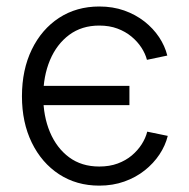

<svg xmlns="http://www.w3.org/2000/svg" viewBox="-20 -564 584 594"><path d="M287.1 10.3Q216.8 10.3 162.8 -24.9Q108.9 -60.1 78.4 -122.6Q47.9 -185.1 47.9 -266.1Q47.9 -348.1 78.4 -410.9Q108.9 -473.6 162.8 -508.8Q216.8 -543.9 287.1 -543.9Q329.1 -543.9 364.3 -531.5Q399.4 -519 426.8 -497.6Q454.1 -476.1 472.2 -449Q490.2 -421.9 497.6 -392.1L434.6 -378.9Q429.7 -397.9 417.5 -416.7Q405.3 -435.5 386.7 -450.9Q368.2 -466.3 343.3 -475.6Q318.4 -484.9 287.1 -484.9Q232.9 -484.9 194.1 -456.1Q155.3 -427.2 134.5 -377.7Q113.8 -328.1 113.8 -266.1Q113.8 -204.6 134.5 -155.3Q155.3 -106 193.8 -77.4Q232.4 -48.8 287.1 -48.8Q318.8 -48.8 344 -58.1Q369.1 -67.4 387.7 -83Q406.2 -98.6 418.5 -117.9Q430.7 -137.2 435.5 -156.7L499 -143.6Q491.7 -113.8 473.4 -86.2Q455.1 -58.6 427.7 -36.9Q400.4 -15.1 364.7 -2.4Q329.1 10.3 287.1 10.3ZM100.6 -238.8V-298.3H380.4V-238.8Z"/></svg>

Font: Inter 20pt Light
Style: Regular
Weight: 300
Version: Version 4.001;git-66647c0bb